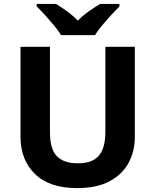

<svg xmlns="http://www.w3.org/2000/svg" viewBox="-20 -954 796 984"><path d="M671 -714V-252Q671 -178 638.5 -118.5Q606 -59 540.5 -24.5Q475 10 375 10Q233 10 159 -62.5Q85 -135 85 -254V-714H236V-277Q236 -189 272 -153Q308 -117 379 -117Q453 -117 486.5 -156Q520 -195 520 -278V-714ZM293 -774Q279 -797 256.5 -824Q234 -851 210.5 -877Q187 -903 168 -921V-934H267Q293 -918 323 -896.5Q353 -875 379 -848Q405 -875 436 -896.5Q467 -918 493 -934H592V-921Q574 -903 550 -877Q526 -851 503.5 -824Q481 -797 467 -774Z"/></svg>

Font: Noto IKEA Latin
Style: Bold
Weight: 700
Designer: Monotype Design Team
Foundry: Monotype Imaging Inc.
Version: Version 1.0